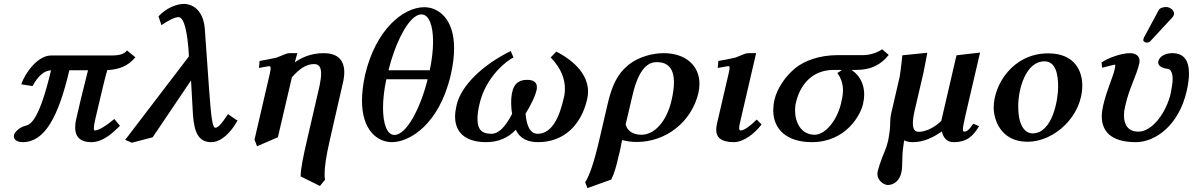

<svg xmlns="http://www.w3.org/2000/svg" viewBox="-20 -718 6126 986"><path d="M549 -433H242C175 -433 110 -346 89 -285L147 -276C178 -332 208 -355 242 -357C183 -106 138 -79 114 -73C74 -64 55 -35 52 -26C52 -23 51 -21 51 -18C51 6 80 12 97 12C209 12 280 -117 336 -357H432C403 -244 385 -167 372 -109C368 -94 366 -78 366 -63C366 -21 386 12 450 12C511 12 565 -41 596 -72L567 -107C504 -54 476 -48 467 -48C463 -48 462 -52 462 -59C462 -69 465 -86 470 -109C501 -242 520 -322 531 -358C590 -361 638 -378 675 -424L632 -459C616 -435 577 -433 549 -433Z M1191 -104 1151 -132C1114 -75 1097 -62 1086 -62C1070 -62 1064 -121 1053 -270L1032 -567C1024 -680 954 -698 926 -698C884 -698 830 -674 794 -634L809 -589C846 -614 878 -630 897 -630C915 -630 936 -600 947 -476C948 -460 950 -443 950 -428L623 0L657 15L764 -13L961 -305L971 -127C978 -34 1002 12 1065 12C1116 12 1167 -38 1200 -100Z M1507 -445H1470C1455 -445 1447 -441 1435 -436C1425 -432 1411 -426 1400 -422C1376 -416 1331 -408 1313 -405L1310 -369C1346 -375 1354 -378 1364 -378C1367 -378 1370 -376 1370 -367C1370 -361 1368 -352 1365 -337L1287 -1L1300 33L1407 -13L1479 -321C1517 -364 1552 -389 1593 -389C1620 -389 1629 -370 1629 -340C1629 -322 1626 -300 1621 -277L1557 0C1538 83 1524 147 1524 188L1623 237L1649 205C1647 196 1647 187 1647 174C1647 141 1653.4 90.1 1674 0L1739 -284C1745 -308 1748 -328 1748 -346C1748 -417 1706 -445 1642 -445C1577 -445 1528 -422 1494 -398Z M1855 -334C1844 -284 1839 -239 1839 -201C1839 -50 1917 12 1993 12C2081 12 2235 -76 2295 -334C2307 -387 2312 -432 2312 -470C2312 -625 2229 -681 2159 -681C2050 -681 1909 -565 1855 -334ZM2144 -644C2184 -644 2204 -586 2204 -504C2204 -460 2198 -410 2187 -357H1975C2005 -482 2077 -644 2144 -644ZM2176 -311C2142 -170 2069 -25 2006 -25C1966 -25 1947 -85 1947 -165C1947 -209 1953 -260 1964 -311Z M2995 -207C2998 -221 3000 -234 3000 -247C3000 -366 2872 -435 2837 -453L2808 -423C2866 -363 2881 -307 2881 -263C2881 -245 2879 -228 2875 -214C2854 -120 2816 -31 2741 -31C2702 -31 2684 -73 2679 -134C2712 -188 2730 -230 2735 -253C2737 -259 2737 -265 2737 -271C2737 -293 2723 -308 2686 -308C2637 -308 2618 -279 2611 -247C2608 -236 2605 -217 2605 -191C2605 -175 2606 -156 2610 -133C2574 -65 2541 -31 2503 -31C2458 -31 2432 -49 2432 -107C2432 -127 2435 -154 2443 -186C2474 -322 2582 -407 2617 -423L2603 -456C2455 -383 2348 -277 2325 -179C2320 -157 2317 -137 2317 -120C2317 -21 2392 12 2476 12C2538 12 2589 -9 2629 -52C2650 -4 2694 12 2743 12C2879 12 2965 -79 2995 -207Z M3119 204C3133 177 3146 134 3156 87C3160 72 3165 52 3168 36C3170 24 3172 12 3175 1C3195 7 3220 11 3251 11C3396 11 3531 -88 3567 -242C3570 -258 3572 -273 3572 -288C3572 -380 3502 -445 3388 -445C3334 -445 3262 -428 3209 -386C3174 -356 3132 -319 3101 -186L3057 3C3027.9 127.8 3005 187 2985 218L2997 248ZM3428 -200C3403.8 -97 3343 -26 3274 -26C3236 -26 3202 -42 3193 -79L3229 -232C3262.4 -373.9 3313 -399 3353 -399C3403 -399 3441 -374 3441 -295C3441 -269 3436.9 -238 3428 -200Z M3863 -445H3826C3811 -445 3803 -441 3791 -436C3781 -432 3767 -426 3756 -422C3732 -416 3687 -408 3669 -405L3666 -369C3702 -375 3712 -378 3722 -378C3725 -378 3727 -376 3727 -371C3727 -365 3725 -354 3721 -337L3662 -83C3660 -72 3658 -62 3658 -52C3658 -11 3685 12 3749 12C3798 12 3856 -32 3891 -79L3866 -104C3834 -72 3802 -48 3784 -48C3778 -48 3776 -52 3776 -61C3776 -66 3777 -74 3779 -83Z M4065 -369C4011 -324 3971 -264 3957 -205C3953 -187 3951 -168 3951 -151C3951 -53 4022 12 4149 12C4323 12 4399 -126 4412 -184C4416 -201 4418 -217 4418 -233C4418 -289 4393 -332 4353 -359H4379C4451 -359 4504 -385 4544 -436L4510 -465C4482 -445 4443 -435 4414 -435H4284C4183 -435 4110 -404 4065 -369ZM4164 -26C4092 -26 4063 -92 4063 -151C4063 -165 4064 -178 4067 -189C4088 -282 4150 -359 4262 -359H4302C4303 -357 4289 -348 4280 -343C4302 -313 4309 -283 4309 -254C4309 -230 4303.9 -208 4299 -187C4277.7 -96.1 4216 -26 4164 -26Z M4539 232C4570 232 4598.9 211 4609 168C4613 151 4613 122 4614 96C4614 67 4618 35 4623 3C4636 9 4651 12 4667 12C4722 12 4769 -10 4817 -43C4824 -11 4842 12 4877 12C4946 12 4977 -19 5008 -70L4978 -83C4957 -51 4945 -42 4931 -42C4927 -42 4925 -46 4925 -54C4925 -66 4930 -90 4938 -126L5013 -448L4892 -434L4814 -98C4786 -68 4738 -41 4698 -41C4676 -41 4668 -58 4668 -85C4668 -103 4671.2 -125 4677 -150L4722 -343C4729 -375 4742 -447 4742 -447L4614 -434C4614 -434 4605 -348 4600 -323L4557 -137C4549 -104 4553 -72 4549 -46C4546 -26 4544 -10 4541 4C4533 40 4520 66 4510 92C4500 118 4492 142 4487 163C4486 167 4486 172 4486 176C4486 211 4521 232 4539 232Z M5083 -165C5083 -111 5114 10 5257 10C5394 10 5538 -121 5538 -279C5538 -351 5501 -444 5363 -444C5183 -444 5083 -285 5083 -165ZM5209 -173C5209 -260 5247 -403 5344 -403C5403 -403 5414 -333 5414 -272C5414 -208 5386 -33 5282 -33C5259 -33 5209 -50 5209 -173Z M6074 -250C6082 -285 6086 -315 6086 -341C6086 -407 6060 -445 6000 -445C5958 -445 5934 -424 5929 -405C5928 -402 5928 -400 5928 -397C5928 -372 5964 -366 5978 -364C5991 -361 6002 -347 6002 -312C6002 -293 5998 -270 5992 -238C5970 -144 5900 -42 5826 -42C5772 -42 5752 -79 5752 -125C5752 -140 5754 -156 5758 -172C5770 -226 5785 -263 5798 -297C5811 -330 5824 -361 5831 -394C5832 -398 5832 -402 5832 -406C5832 -431 5812 -445 5782 -445C5735 -445 5664 -417 5637 -397L5640 -370C5640 -370 5699 -386 5706 -386C5708 -386 5708 -378 5704 -361C5699 -340 5690 -316 5681 -291C5669.1 -258 5655 -220 5645 -175C5641 -157 5638 -139 5638 -121C5638 -47 5682 12 5813 12C5914 12 6034 -75 6074 -250ZM5968 -682C5957 -682 5937 -678 5931 -667L5854 -524C5853 -522 5851 -514 5851 -512C5851 -505 5862 -499 5869 -499C5873 -499 5882 -500 5887 -506L6000 -628C6005 -633 6008 -640 6009 -645V-649C6009 -667 5987 -682 5968 -682Z"/></svg>

Font: Linux Libertine O
Style: Bold Italic
Weight: 700
Italic angle: -11.5°
Designer: Philipp H. Poll
Foundry: Philipp H. Poll
Version: Version 4.1.0